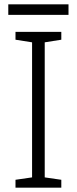

<svg xmlns="http://www.w3.org/2000/svg" viewBox="-20 -860 351 880"><path d="M51 0V-36L127 -47V-666L51 -678V-714H261V-678L185 -666V-47L261 -36V0ZM294 -840V-792H18V-840Z"/></svg>

Font: Noto Sans Symbols Light
Style: Regular
Weight: 300
Version: Version 2.002